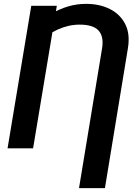

<svg xmlns="http://www.w3.org/2000/svg" viewBox="-20 -757 697 980"><path d="M515.6 203.1H383.3L501 -510.3Q510.7 -569.8 483.4 -600.6Q456.1 -631.3 386.7 -631.3Q330.1 -631.3 274.9 -606.4Q219.7 -581.5 168 -533.7L188 -648.9Q215.3 -671.9 251.5 -692.1Q287.6 -712.4 330.1 -724.9Q372.6 -737.3 419.9 -737.3Q487.8 -737.3 540.3 -711.2Q592.8 -685.1 618.9 -634.5Q645 -584 632.8 -510.3ZM270 -727.5 148.9 0H18.6L139.6 -727.5Z"/></svg>

Font: Inter SemiBold
Style: Italic
Weight: 600
Italic angle: -9.3988°
Designer: Rasmus Andersson
Foundry: rsms
Version: Version 4.001;git-66647c0bb